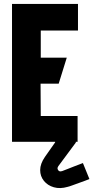

<svg xmlns="http://www.w3.org/2000/svg" viewBox="-20 -720 474 975"><path d="M365 -6H260V3L208 77Q184 112 184 143.5Q184 175 203 198.5Q222 222 253.5 231Q285 240 323 229Q332 227 348 221Q364 215 382.5 208.5Q401 202 415.5 196.5Q430 191 434 189L401 108Q401 108 388 113Q375 118 356.5 125Q338 132 321 139Q304 146 295 149Q286 152 280 148.5Q274 145 272.5 138Q271 131 276 124L365 4ZM41 0H374V-131H187L186 -295H278L319 -427H187V-565H376V-700H41Z"/></svg>

Font: Advent Pro ExtraBold
Style: Regular
Weight: 800
Designer: VivaRado, Andreas Kalpakidis
Foundry: VivaRado, Andreas Kalpakidis
Version: Version 3.000